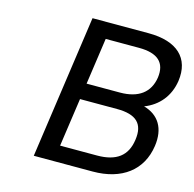

<svg xmlns="http://www.w3.org/2000/svg" viewBox="-107 -845 963 954"><g transform="rotate(15 374.5 -368.0)"><path d="M451.2 0C600.6 0 698.7 -73.7 717.3 -203.1C730.5 -295.4 692.4 -357.4 614.3 -378.9C686 -406.7 734.4 -464.4 746.6 -544.9C763.7 -665.5 689.5 -735.8 542.5 -735.8H253.4L148.4 0ZM297.4 -331.5H487.8C586.9 -331.5 628.4 -292.5 615.7 -207C604 -122.6 550.3 -82.5 451.7 -82.5H261.7ZM343.3 -653.3H514.6C611.3 -653.3 654.3 -613.8 643.6 -535.2C631.8 -456.5 576.2 -414.1 480.5 -414.1H309.1Z"/></g></svg>

Font: Winston
Style: Italic
Weight: 400
Italic angle: -8.13011°
Designer: Vernon Adams, Kim Jin-seong, David Berlow, Cristiano Sobral
Foundry: The Winston Project Authors
Version: Version 3.004